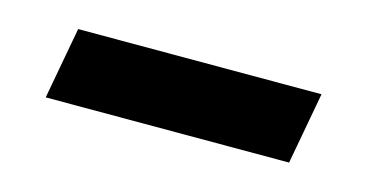

<svg xmlns="http://www.w3.org/2000/svg" viewBox="-30 -382 482 253"><g transform="rotate(15 211.0 -256.0)"><path d="M55 -305H387L369 -207H37Z"/></g></svg>

Font: Chakra Petch SemiBold
Style: Italic
Weight: 600
Italic angle: -10°
Designer: Katatrad Aksorn Co.,Ltd.
Foundry: Cadson Demak Co.,Ltd.
Version: Version 1.000; ttfautohint (v1.6)